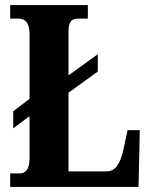

<svg xmlns="http://www.w3.org/2000/svg" viewBox="-20 -734 592 754"><path d="M20 0H524L529 -223H481L465 -148C452 -87 431 -61 399 -61H249V-370L364 -453V-521L249 -438V-605C249 -647 258 -661 289 -661H325V-714H20V-661H53C77 -661 96 -647 96 -602V-346L32 -297V-230L96 -278V-109C96 -67 77 -53 59 -53H20Z"/></svg>

Font: Noto Serif Bengali ExtraCondensed ExtraBold
Style: Regular
Weight: 800
Width: 2
Designer: Juan Bruce, Universal Thirst, Indian Type Foundry and the Monotype Design Team.
Foundry: Monotype Imaging Inc.
Version: Version 2.003